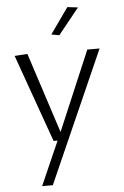

<svg xmlns="http://www.w3.org/2000/svg" viewBox="-64 -795 702 1090"><g transform="rotate(-5 287.0 -250.0)"><path d="M218 0H241L131 250H192L524 -500H454L262 -47L113 -505L40 -500ZM422 -743 303 -595 258 -603 362 -750Z"/></g></svg>

Font: Antic
Style: Regular
Weight: 400
Designer: Santiago Orozco
Foundry: Typemade
Version: Version 1.0012